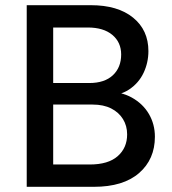

<svg xmlns="http://www.w3.org/2000/svg" viewBox="-20 -720 663 740"><path d="M83 0V-700H330Q434 -700 493 -652Q552 -604 552 -523Q552 -479 533.5 -439.5Q515 -400 477.5 -375Q440 -350 381 -350L382 -368Q445 -368 488 -344Q531 -320 554 -280.5Q577 -241 577 -193Q577 -106 516 -53Q455 0 342 0ZM185 -50 143 -86H326Q397 -86 433.5 -118Q470 -150 470 -202Q470 -235 454 -261Q438 -287 408.5 -302Q379 -317 337 -317H150V-400H324Q383 -400 415 -430Q447 -460 447 -510Q447 -557 413 -585.5Q379 -614 318 -614H143L185 -650Z"/></svg>

Font: SUSE Medium
Style: Regular
Weight: 500
Designer: Rene Bieder
Foundry: SUSE
Version: Version 1.000